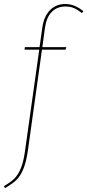

<svg xmlns="http://www.w3.org/2000/svg" viewBox="-57 -756 440 969"><path d="M272.9 -723.1Q231.4 -723.1 204.6 -696.3Q177.7 -669.4 169.9 -615.7L156.7 -518.1H277.8L273.9 -505.4H154.8L83.5 5.4Q75.2 62.5 60.5 97.7Q45.9 132.8 25.4 152.6Q4.9 172.4 -32.2 193.4L-36.6 183.1Q-2.9 163.6 15.9 144.8Q34.7 126 48.3 92.8Q62 59.6 69.3 5.4L141.1 -505.4H66.9L68.4 -518.1H142.6L156.7 -617.7Q165 -674.3 195.6 -705.1Q226.1 -735.8 272.5 -735.8Q320.3 -735.8 363.8 -699.2L356.4 -689.9Q334.5 -707.5 315.9 -715.3Q297.4 -723.1 272.9 -723.1Z"/></svg>

Font: Fira Sans Compressed Hair
Style: Italic
Weight: 100
Width: 3
Italic angle: -8°
Designer: Carrois Corporate & Edenspiekermann AG
Foundry: Carrois Corporate GbR & Edenspiekermann AG
Version: Version 4.203;PS 004.203;hotconv 1.0.88;makeotf.lib2.5.64775